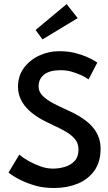

<svg xmlns="http://www.w3.org/2000/svg" viewBox="-20 -928 542 960"><path d="M250.5 12Q198.5 12 157.5 0.5Q78 -22.5 22.5 -65L76.5 -155Q119 -119 183 -96Q213 -85 245 -85Q275.5 -85 304.8 -93.8Q334 -102.5 353.2 -123.2Q372.5 -144 372.5 -180.5Q372.5 -211.5 354.5 -232.8Q336.5 -254 308.2 -270.2Q280 -286.5 247 -301.5L207 -321Q70 -389.5 70 -494.5Q70 -549 100 -589Q130 -629 177 -650.5Q224 -672 275 -672Q319 -672 354 -663.5Q420.5 -647 466.5 -615L423 -531Q389 -555 337 -570Q311.5 -577 283 -577Q228 -577 200.5 -555Q173 -533 173 -496Q173 -469.5 192.8 -449.5Q212.5 -429.5 244 -412.5Q269.5 -399 316.5 -377.5Q387 -347 428.5 -308Q483 -256.5 483 -185Q483 -118 451.5 -74.2Q420 -30.5 367.2 -9.2Q314.5 12 250.5 12ZM192.5 -731 158 -778 313 -907.5 368.5 -837.5Z"/></svg>

Font: Lucymar Sans Medium
Style: Regular
Weight: 500
Foundry: The League of Moveable Type (original font) / Main changes by Cristiano Sobral with portions from Mirco Monsees
Version: Version 2.001;August 30, 2020;FontCreator 13.0.0.2681 64-bit